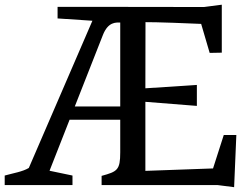

<svg xmlns="http://www.w3.org/2000/svg" viewBox="-49 -776 1057 805"><path d="M-29.3 0H254.9V-40L158.7 -60.1L242.7 -273.9H455.1V-137.2C455.1 -62.5 442.4 -56.6 377 -38.6V0H863.8L932.6 8.8L941.9 -210H889.2L844.2 -69.8L560.5 -59.6V-349.1L776.4 -332V-419.9L560.5 -405.8L561 -683.1C561 -683.1 603.5 -684.1 794.4 -675.8L830.1 -554.2L880.9 -555.2V-756.3L806.2 -746.6L473.1 -747.1H192.4V-698.7L338.4 -689L71.8 -71.8C45.9 -56.2 7.8 -50.3 -29.3 -40ZM264.6 -329.6 382.3 -628.9C404.3 -685.1 437 -681.6 455.1 -681.6V-329.6Z"/></svg>

Font: Donegal One
Style: Regular
Weight: 400
Designer: Gary Lonergan
Foundry: Sorkin Type Co.
Version: Version 1.004